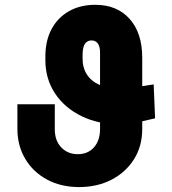

<svg xmlns="http://www.w3.org/2000/svg" viewBox="-20 -757 706 787"><path d="M609.9 -411.1 615.7 -272Q572.8 -261.7 547.6 -256.3Q522.5 -251 506.1 -249Q489.7 -247.1 473.1 -247.1Q383.8 -247.1 314.5 -280.8Q245.1 -314.5 205.6 -374Q166 -433.6 166 -510.7V-528.3Q166.5 -591.8 191.9 -638.7Q217.3 -685.5 263.2 -711.4Q309.1 -737.3 370.6 -737.3Q459.5 -737.3 511.2 -679.7Q563 -622.1 563 -520V-228.5Q563 -157.2 528.8 -103.5Q494.6 -49.8 436.3 -20Q377.9 9.8 304.2 9.8Q229.5 9.8 172.4 -21.2Q115.2 -52.2 83.3 -106.2Q51.3 -160.2 51.3 -228.5V-329.6H204.6V-228.5Q204.1 -181.6 230.7 -153.3Q257.3 -125 298.8 -125Q340.3 -125 365.2 -153.1Q390.1 -181.2 390.1 -228.5V-541.5Q390.1 -566.4 380.9 -578.9Q371.6 -591.3 355 -591.3Q338.9 -591.3 329.3 -578.9Q319.8 -566.4 318.8 -540.5L318.4 -520Q317.9 -480.5 335.9 -452.1Q354 -423.8 388.9 -408.7Q423.8 -393.6 473.1 -393.6Q485.4 -393.6 491.5 -393.8Q497.6 -394 507.6 -395.3Q517.6 -396.5 540.5 -400.1Q563.5 -403.8 609.9 -411.1Z"/></svg>

Font: Inter 28pt ExtraBold
Style: Regular
Weight: 800
Designer: Rasmus Andersson
Foundry: rsms
Version: Version 4.001;git-66647c0bb